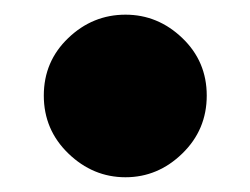

<svg xmlns="http://www.w3.org/2000/svg" viewBox="-20 -233 343 263"><path d="M151.9 -212.9Q196.3 -212.9 229.7 -180.9Q263.2 -148.9 263.2 -102.1Q263.2 -55.2 229.7 -22.7Q196.3 9.8 151.9 9.8Q107.4 9.8 73.7 -22.7Q40 -55.2 40 -102.1Q40 -148.9 73.5 -180.9Q106.9 -212.9 151.9 -212.9Z"/></svg>

Font: Cakra Normal
Style: Regular
Weight: 400
Designer: Lucia Kollert, Vojtech Kollert
Foundry: OoM Type
Version: Version 1.000;Glyphs 3.1.1 (3148)